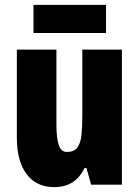

<svg xmlns="http://www.w3.org/2000/svg" viewBox="-20 -756 569 786"><path d="M479 -553V0H353L334 -68H326Q307 -29 276.5 -9.5Q246 10 202 10Q129 10 89 -43Q49 -96 49 -193V-553H211V-246Q211 -191 220.5 -162.5Q230 -134 254 -134Q283 -134 296.5 -152Q310 -170 313.5 -203Q317 -236 317 -280V-553ZM414 -736V-621H117V-736Z"/></svg>

Font: Noto Sans Gurmukhi UI ExtraCondensed Black
Style: Regular
Weight: 900
Width: 2
Designer: Jelle Bosma - Monotype Design Team
Foundry: Monotype Imaging Inc.
Version: Version 2.004; ttfautohint (v1.8.4.7-5d5b)